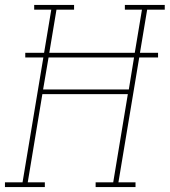

<svg xmlns="http://www.w3.org/2000/svg" viewBox="-38 -755 685 775"><path d="M-18 0V-19H53L137 -523H64V-542H140L169 -716H100V-735H261V-716H190L161 -542H506L535 -716H466V-735H627V-716H556L527 -542H600V-523H524L440 -19H509V0H348V-19H419L478 -375H133L74 -19H143V0ZM136 -394H482L503 -523H158Z"/></svg>

Font: Iosevka Curly Slab ThExObl
Style: Regular
Weight: 100
Width: 7
Italic angle: -9°
Monospace: yes
Designer: Belleve Invis
Foundry: Belleve Invis
Version: Version 11.1.0; ttfautohint (v1.8.3)